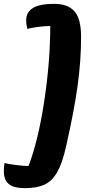

<svg xmlns="http://www.w3.org/2000/svg" viewBox="-52 -821 504 997"><path d="M369 -629Q369 -504 350.5 -372Q332 -240 291 -60Q272 26 245 73Q218 120 178.5 138Q139 156 78 156Q18 156 -7 134Q-32 112 -32 69Q-32 40 -28 25Q-15 30 28 35.5Q71 41 96 41Q146 -88 177.5 -294.5Q209 -501 209 -686Q183 -686 143 -681Q103 -676 91 -670Q84 -691 84 -716Q84 -757 118.5 -779Q153 -801 229 -801Q300 -801 334.5 -762.5Q369 -724 369 -629Z"/></svg>

Font: Lemonada SemiBold
Style: Regular
Weight: 600
Designer: Mohamed Gaber (Arabic) Eduardo Tunni (Latin)
Foundry: Kief Type Foundry
Version: Version 3.006